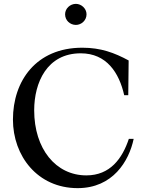

<svg xmlns="http://www.w3.org/2000/svg" viewBox="-20 -963 755 994"><path d="M646 -650C572 -690 502 -716 406 -716C167 -716 47 -544 47 -344C47 -156 174 11 382 11C564 11 648 -129 672 -244H647C613 -142 550 -55 427 -55C269 -55 157 -192 157 -392C157 -535 223 -687 398 -687C532 -687 597 -586 623 -470H644ZM317 -889C317 -919 343 -943 373 -943C401 -943 428 -919 428 -889C428 -857 401 -834 373 -834C343 -834 317 -857 317 -889Z"/></svg>

Font: Ortica Linear
Style: Regular
Weight: 400
Designer: Benedetta Bovani
Foundry: Collletttivo
Version: Version 2.000;Glyphs 3.1.2 (3151)